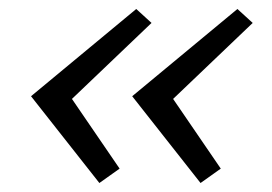

<svg xmlns="http://www.w3.org/2000/svg" viewBox="-20 -438 605 427"><path d="M201 -31 49 -224 283 -418 317 -387 140 -218 246 -63ZM426 -31 274 -224 508 -418 542 -387 365 -218 471 -63Z"/></svg>

Font: Isabella Sans
Style: Italic
Weight: 400
Italic angle: -12°
Designer: Christian Thalmann (Catharsis Fonts), Cristiano Sobral
Foundry: The Isabella Sans Project Authors
Version: Version 2.026; ttfautohint (v1.8.4.7-5d5b-dirty)